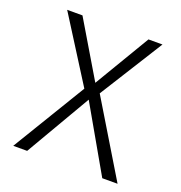

<svg xmlns="http://www.w3.org/2000/svg" viewBox="-125 -795 850 902"><g transform="rotate(20 300.0 -343.5)"><path d="M58.5 -687H135L300 -410L465 -687H535L336.5 -370.5L560.5 0H484L298 -325L108.5 0H39L261 -366.5Z"/></g></svg>

Font: Fira Code Light Light
Style: Regular
Weight: 300
Monospace: yes
Version: Version 5.002